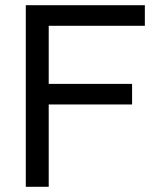

<svg xmlns="http://www.w3.org/2000/svg" viewBox="-20 -717 605 737"><path d="M79 -697H536V-618H167V-395H487V-316H167V0H79Z"/></svg>

Font: HK Grotesk
Style: Regular
Weight: 400
Designer: Alfredo Marco Pradil
Foundry: Hanken Design Co.
Version: Version 3.001